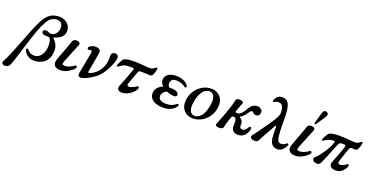

<svg xmlns="http://www.w3.org/2000/svg" viewBox="-161 -1815 5921 3057"><g transform="rotate(20 2799.0 -286.5)"><path d="M-85 246Q-113 243 -124.5 225.5Q-136 208 -123 184Q-103 149 -78 93Q-53 37 -25 -31Q3 -99 31.5 -172Q60 -245 87 -314Q114 -383 137.5 -440.5Q161 -498 177 -535Q211 -610 249.5 -666Q288 -722 343 -753.5Q398 -785 479 -785Q531 -785 574 -762Q617 -739 643 -701.5Q669 -664 669 -619Q669 -563 643.5 -527.5Q618 -492 581 -473Q544 -454 509 -445Q500 -444 499.5 -438Q499 -432 506 -426Q539 -397 562.5 -352Q586 -307 586 -251Q586 -158 550 -100Q514 -42 456.5 -15Q399 12 336 12Q282 12 244.5 -7Q207 -26 185 -53Q163 -80 154 -105Q150 -117 156 -124.5Q162 -132 170.5 -133.5Q179 -135 184 -128Q207 -98 235.5 -81Q264 -64 307 -64Q356 -64 392.5 -95.5Q429 -127 449.5 -177Q470 -227 470 -284Q470 -365 452 -398Q434 -431 381 -425Q346 -422 325 -435Q304 -448 304 -471Q304 -506 350 -506Q366 -506 385.5 -498.5Q405 -491 418 -486Q439 -477 470 -487Q490 -494 509.5 -511Q529 -528 542.5 -557.5Q556 -587 556 -630Q556 -669 532.5 -697.5Q509 -726 461 -726Q401 -726 363 -698.5Q325 -671 299.5 -626Q274 -581 250 -530Q232 -490 209 -426.5Q186 -363 162 -287.5Q138 -212 114 -134.5Q90 -57 68.5 12Q47 81 30 131Q13 181 3 201Q-10 227 -35.5 237.5Q-61 248 -85 246Z M780 12Q734 12 702.5 -4Q671 -20 662 -53.5Q653 -87 672 -139Q676 -151 688.5 -184.5Q701 -218 717.5 -262Q734 -306 750.5 -350.5Q767 -395 779.5 -430Q792 -465 796 -479Q803 -500 820 -512Q837 -524 872 -522Q904 -520 916.5 -503.5Q929 -487 920 -466Q916 -456 903 -424Q890 -392 873 -350Q856 -308 838.5 -265Q821 -222 807.5 -188.5Q794 -155 789 -142Q773 -104 782.5 -90.5Q792 -77 819 -77Q860 -77 903 -96Q946 -115 971 -137Q982 -146 992.5 -142Q1003 -138 1007.5 -128Q1012 -118 1005 -107Q996 -93 974 -73Q952 -53 921.5 -33.5Q891 -14 854.5 -1Q818 12 780 12Z M1155 7Q1112 18 1091.5 5Q1071 -8 1079 -53Q1081 -66 1088 -102Q1095 -138 1104 -185.5Q1113 -233 1122 -280.5Q1131 -328 1137.5 -365Q1144 -402 1146 -416Q1151 -445 1138.5 -451.5Q1126 -458 1106 -450Q1086 -442 1074 -457Q1062 -472 1075 -488Q1090 -508 1120.5 -520Q1151 -532 1175 -532Q1231 -532 1252 -511Q1273 -490 1265 -445Q1264 -438 1259.5 -413Q1255 -388 1249 -353Q1243 -318 1236.5 -280Q1230 -242 1224 -207.5Q1218 -173 1213.5 -149.5Q1209 -126 1208 -121Q1205 -109 1211.5 -105.5Q1218 -102 1230 -106Q1259 -114 1298 -138.5Q1337 -163 1373 -207.5Q1409 -252 1431 -318Q1453 -384 1448 -473Q1447 -507 1465 -523.5Q1483 -540 1510 -540Q1538 -540 1553.5 -523Q1569 -506 1569 -486Q1569 -459 1555.5 -416.5Q1542 -374 1519 -325Q1496 -276 1468 -230.5Q1440 -185 1411 -153Q1378 -116 1331.5 -83Q1285 -50 1238 -26Q1191 -2 1155 7Z M1816 12Q1773 12 1753 -12Q1733 -36 1749 -76Q1752 -84 1764 -114.5Q1776 -145 1792.5 -187Q1809 -229 1825 -272Q1841 -315 1853.5 -349.5Q1866 -384 1870 -399Q1872 -407 1868 -413.5Q1864 -420 1852 -420Q1835 -420 1813.5 -419.5Q1792 -419 1773.5 -418.5Q1755 -418 1747 -417Q1704 -412 1677.5 -395Q1651 -378 1625 -356Q1616 -349 1605.5 -355Q1595 -361 1600 -375Q1604 -386 1613.5 -406Q1623 -426 1634 -446.5Q1645 -467 1653 -479Q1670 -503 1721 -513Q1772 -523 1835 -523Q1899 -523 1943 -519.5Q1987 -516 2023 -512Q2059 -508 2099 -508Q2139 -508 2161.5 -522Q2184 -536 2197 -547Q2208 -556 2216.5 -552.5Q2225 -549 2224 -536Q2223 -518 2216.5 -494.5Q2210 -471 2202 -450.5Q2194 -430 2187 -420Q2178 -407 2165 -403.5Q2152 -400 2133 -401Q2116 -403 2087.5 -404Q2059 -405 2029.5 -405.5Q2000 -406 1979 -406Q1972 -406 1964 -402Q1956 -398 1953 -390Q1949 -380 1940 -356Q1931 -332 1919.5 -301.5Q1908 -271 1897 -240.5Q1886 -210 1878 -187Q1870 -164 1867 -156Q1860 -136 1868 -125.5Q1876 -115 1895 -115Q1912 -115 1935.5 -123.5Q1959 -132 1981.5 -143.5Q2004 -155 2016 -165Q2027 -174 2040.5 -168Q2054 -162 2049 -143Q2044 -122 2024 -96Q2004 -70 1972 -45Q1940 -20 1900 -4Q1860 12 1816 12Z M2523 12Q2406 12 2345 -31.5Q2284 -75 2284 -147Q2284 -205 2319 -244Q2354 -283 2410 -303Q2388 -323 2374.5 -348Q2361 -373 2361 -402Q2361 -444 2385.5 -474Q2410 -504 2452 -520Q2494 -536 2546 -536Q2603 -536 2647 -521.5Q2691 -507 2719.5 -485Q2748 -463 2758 -440Q2765 -424 2754 -415Q2743 -406 2732 -414Q2701 -439 2658.5 -453.5Q2616 -468 2564 -468Q2523 -468 2500.5 -444Q2478 -420 2478 -382Q2478 -365 2485.5 -349.5Q2493 -334 2506 -322Q2514 -322 2521.5 -322.5Q2529 -323 2537 -323Q2558 -323 2590.5 -318.5Q2623 -314 2642 -298Q2661 -283 2665.5 -265Q2670 -247 2658.5 -233.5Q2647 -220 2618 -220Q2593 -220 2559.5 -227.5Q2526 -235 2493 -250Q2459 -238 2435.5 -210Q2412 -182 2412 -150Q2412 -104 2445.5 -82.5Q2479 -61 2540 -61Q2603 -61 2643 -77.5Q2683 -94 2708 -118Q2720 -129 2732 -122Q2744 -115 2739 -100Q2731 -78 2703.5 -51.5Q2676 -25 2630.5 -6.5Q2585 12 2523 12Z M3029 12Q2962 13 2909.5 -18Q2857 -49 2833.5 -109.5Q2810 -170 2826 -256Q2843 -342 2890.5 -404Q2938 -466 3002.5 -500Q3067 -534 3134 -535Q3202 -537 3254 -505.5Q3306 -474 3330.5 -413.5Q3355 -353 3338 -267Q3322 -181 3274 -119Q3226 -57 3161.5 -23.5Q3097 10 3029 12ZM3038 -36Q3072 -37 3106 -59Q3140 -81 3168.5 -130.5Q3197 -180 3213 -264Q3229 -348 3219.5 -397Q3210 -446 3184 -467Q3158 -488 3125 -487Q3092 -486 3058 -464Q3024 -442 2996 -392.5Q2968 -343 2951 -259Q2935 -175 2944 -126Q2953 -77 2979 -56Q3005 -35 3038 -36Z M3787 12Q3734 12 3702.5 -17.5Q3671 -47 3675 -110Q3677 -143 3675 -171.5Q3673 -200 3663 -218Q3653 -236 3632 -236Q3610 -236 3602 -230Q3594 -224 3589 -209Q3584 -195 3576 -170Q3568 -145 3559.5 -116.5Q3551 -88 3544.5 -63.5Q3538 -39 3536 -26Q3534 -10 3512.5 -0.5Q3491 9 3461 9Q3430 9 3414.5 -6Q3399 -21 3406 -37Q3413 -53 3429.5 -93.5Q3446 -134 3466.5 -188Q3487 -242 3507 -300Q3527 -358 3542.5 -409.5Q3558 -461 3564 -495Q3567 -512 3583 -519.5Q3599 -527 3633 -525Q3669 -523 3681 -509Q3693 -495 3685 -477Q3677 -459 3665.5 -429.5Q3654 -400 3644.5 -373.5Q3635 -347 3632 -337Q3628 -324 3632 -316Q3636 -308 3658 -308Q3686 -308 3708 -324Q3730 -340 3747.5 -363Q3765 -386 3777 -408Q3789 -430 3796 -441Q3824 -485 3857 -504.5Q3890 -524 3926 -524Q3964 -524 3989.5 -502.5Q4015 -481 4015 -451Q4015 -420 3998 -400.5Q3981 -381 3952 -381Q3916 -381 3896 -405Q3880 -425 3865 -418.5Q3850 -412 3838 -394Q3824 -372 3805.5 -348Q3787 -324 3767 -304.5Q3747 -285 3726 -276Q3719 -272 3719 -267.5Q3719 -263 3726 -259Q3750 -246 3765.5 -220Q3781 -194 3778 -158Q3775 -118 3789.5 -104.5Q3804 -91 3825 -91Q3854 -91 3876 -113.5Q3898 -136 3912 -164Q3917 -173 3927 -174.5Q3937 -176 3945.5 -170Q3954 -164 3952 -149Q3947 -109 3926 -72Q3905 -35 3870 -11.5Q3835 12 3787 12Z M4456 12Q4413 12 4382 -8Q4351 -28 4335 -71Q4325 -100 4321 -142Q4317 -184 4316 -230.5Q4315 -277 4314 -321Q4314 -333 4308.5 -333Q4303 -333 4298 -325Q4279 -290 4253.5 -245Q4228 -200 4203 -155Q4178 -110 4158.5 -74.5Q4139 -39 4131 -23Q4121 -1 4099.5 5.5Q4078 12 4046 8Q4014 4 4000.5 -17.5Q3987 -39 4006 -63Q4019 -79 4043 -111.5Q4067 -144 4097 -185.5Q4127 -227 4158.5 -271.5Q4190 -316 4218 -357.5Q4246 -399 4265.5 -430.5Q4285 -462 4291 -477Q4297 -491 4304 -508Q4311 -525 4311 -543Q4311 -609 4298.5 -642.5Q4286 -676 4265.5 -687.5Q4245 -699 4221 -699Q4203 -699 4182.5 -692Q4162 -685 4156 -679Q4145 -668 4135 -675Q4125 -682 4129 -698Q4140 -735 4169 -764.5Q4198 -794 4250 -794Q4305 -794 4337 -763Q4369 -732 4383 -664Q4397 -596 4397 -484Q4397 -352 4401 -273Q4405 -194 4414 -154.5Q4423 -115 4439.5 -102Q4456 -89 4481 -89Q4505 -89 4526.5 -99Q4548 -109 4564 -125Q4571 -133 4580 -131Q4589 -129 4594.5 -120.5Q4600 -112 4594 -99Q4573 -53 4538.5 -20.5Q4504 12 4456 12Z M4758 12Q4712 12 4680.5 -4Q4649 -20 4640 -53.5Q4631 -87 4650 -139Q4654 -151 4666.5 -184.5Q4679 -218 4695.5 -262Q4712 -306 4728.5 -350.5Q4745 -395 4757.5 -430Q4770 -465 4774 -479Q4781 -500 4798 -512Q4815 -524 4850 -522Q4882 -520 4894.5 -503.5Q4907 -487 4898 -466Q4894 -456 4881 -424Q4868 -392 4851 -350Q4834 -308 4816.5 -265Q4799 -222 4785.5 -188.5Q4772 -155 4767 -142Q4751 -104 4760.5 -90.5Q4770 -77 4797 -77Q4838 -77 4881 -96Q4924 -115 4949 -137Q4960 -146 4970.5 -142Q4981 -138 4985.5 -128Q4990 -118 4983 -107Q4974 -93 4952 -73Q4930 -53 4899.5 -33.5Q4869 -14 4832.5 -1Q4796 12 4758 12ZM4894.2 -569Q4887.6 -566.4 4880.2 -570.2Q4872.8 -574 4870.7 -579.7Q4871.8 -583.8 4877.3 -604.3Q4882.8 -624.8 4890.9 -653.7Q4899 -682.6 4907.6 -711.8Q4916.1 -741 4923 -764.1Q4929.9 -787.1 4934 -794.1Q4941.1 -809.7 4957 -817.2Q4972.9 -824.6 4994.2 -813.8Q5018.6 -803.6 5020.9 -787.6Q5023.2 -771.6 5016 -756Q5012.5 -748.1 4999.8 -728.1Q4987.1 -708.1 4970.3 -682.2Q4953.5 -656.3 4936.6 -631.6Q4919.7 -606.8 4907.7 -589.5Q4895.8 -572.2 4894.2 -569Z M5447 12Q5377 12 5352 -20Q5327 -52 5346 -98Q5352 -113 5366.5 -149.5Q5381 -186 5399 -232Q5417 -278 5432.5 -322Q5448 -366 5455 -394Q5459 -408 5452 -417Q5445 -426 5407 -426Q5368 -426 5354.5 -413Q5341 -400 5332 -378Q5314 -334 5293 -281.5Q5272 -229 5251.5 -177.5Q5231 -126 5212.5 -84Q5194 -42 5182 -20Q5166 9 5133.5 12Q5101 15 5075 0Q5048 -16 5047 -39.5Q5046 -63 5074 -85Q5093 -101 5120.5 -134.5Q5148 -168 5177.5 -211.5Q5207 -255 5232 -302Q5257 -349 5271 -391Q5276 -407 5273.5 -414.5Q5271 -422 5250 -422Q5198 -422 5161.5 -404.5Q5125 -387 5099 -365Q5090 -358 5079 -364Q5068 -370 5074 -385Q5078 -396 5087.5 -415Q5097 -434 5108 -453.5Q5119 -473 5127 -485Q5144 -509 5195 -519Q5246 -529 5309 -529Q5373 -529 5417 -525.5Q5461 -522 5497 -518Q5533 -514 5573 -514Q5613 -514 5635.5 -528.5Q5658 -543 5671 -553Q5682 -562 5690.5 -558.5Q5699 -555 5698 -542Q5697 -524 5690.5 -500.5Q5684 -477 5675 -457Q5666 -437 5659 -426Q5644 -402 5606 -407Q5570 -412 5553 -409Q5536 -406 5526 -382Q5519 -366 5508 -334.5Q5497 -303 5485 -266.5Q5473 -230 5462.5 -198Q5452 -166 5447 -148Q5432 -98 5478 -98Q5507 -98 5537.5 -113.5Q5568 -129 5581 -143Q5590 -154 5604.5 -146.5Q5619 -139 5613 -121Q5604 -93 5582.5 -62Q5561 -31 5527.5 -9.5Q5494 12 5447 12Z"/></g></svg>

Font: Zen Antique Soft
Style: Regular
Weight: 400
Designer: Yoshimichi Ohira
Foundry: Positype
Version: Version 1.001